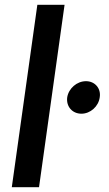

<svg xmlns="http://www.w3.org/2000/svg" viewBox="-20 -777 454 797"><path d="M29 0H142L248 -757H135ZM259 -373C254 -335 280 -305 318 -305C355 -305 389 -335 394 -373C400 -410 374 -440 337 -440C299 -440 265 -410 259 -373Z"/></svg>

Font: Mluvka SemiBold
Style: Italic
Weight: 600
Italic angle: -8°
Designer: Modified by Jiří Krblich, Original typeface by Gumpita Rahayu
Foundry: Gumpita Rahayu & Jiří Krblich
Version: Version 2.000;Glyphs 3.1.1 (3134)